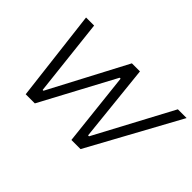

<svg xmlns="http://www.w3.org/2000/svg" viewBox="-86 -760 1010 1010"><g transform="rotate(45 419.0 -255.0)"><path d="M151 0 90 -510H150L198 -79H204L431 -510H491L536 -79H543L773 -510H838L559 0H491L446 -411H439L219 0Z"/></g></svg>

Font: Saira Thin Light
Style: Italic
Weight: 300
Italic angle: -12°
Version: Version 1.101